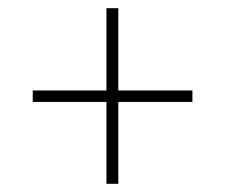

<svg xmlns="http://www.w3.org/2000/svg" viewBox="-20 -592 550 469"><path d="M240 -143V-343H60V-371H240V-572H269V-371H450V-343H269V-143Z"/></svg>

Font: Noto Serif Khmer SemiCondensed Thin
Style: Regular
Weight: 250
Width: 4
Designer: Danh Hong and the Monotype Design Team
Foundry: Monotype Imaging Inc.
Version: Version 2.004